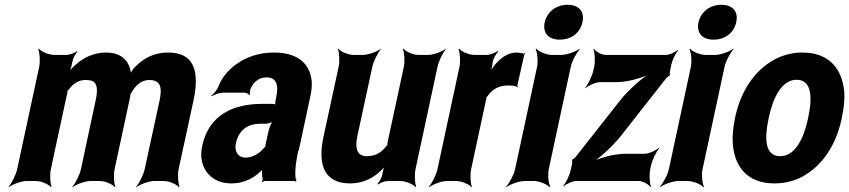

<svg xmlns="http://www.w3.org/2000/svg" viewBox="-20 -758 3556 804"><path d="M338 -423C348 -423 356 -422 364 -420C389 -411 390 -379 380 -335L319 -50C314 -26 295 11 283 24L284 26C299 14 336 0 359 0H398C421 0 452 14 461 26L463 24C457 11 455 -26 460 -50L526 -357C525 -358 527 -365 526 -366L524 -362C525 -362 529 -367 529 -368C547 -400 571 -423 605 -423C650 -423 661 -396 648 -336L586 -50C581 -26 562 11 550 24L551 26C566 14 603 0 626 0H666C689 0 720 14 729 26L732 24C726 11 723 -26 728 -50L790 -336C817 -462 792 -538 684 -538C626 -538 582 -515 546 -478C536 -469 526 -452 524 -443H528C530 -452 525 -472 520 -483C505 -518 474 -538 424 -538C374 -538 332 -518 299 -489C287 -479 271 -462 265 -452L268 -450C274 -461 280 -480 282 -495L283 -498C285 -512 296 -534 304 -541L303 -544C294 -537 271 -528 258 -528H208C185 -528 152 -542 143 -554L140 -552C146 -539 149 -502 144 -478L52 -50C47 -26 28 11 16 24L17 26C32 14 69 0 92 0H130C153 0 185 14 194 26L196 24C190 11 188 -26 193 -50L260 -361C261 -364 264 -378 262 -379L258 -376C260 -375 267 -382 269 -384C286 -408 309 -423 338 -423Z M1231 -128 1279 -352C1286 -383 1288 -410 1283 -433C1270 -501 1216 -538 1127 -538C1064 -538 1010 -519 968 -488C939 -467 910 -436 895 -397C890 -382 875 -365 865 -358L867 -355C877 -362 899 -370 914 -370H1004C1012 -370 1022 -364 1024 -359L1026 -361C1025 -366 1027 -383 1031 -390C1044 -419 1069 -434 1096 -434C1136 -434 1148 -404 1137 -353L1134 -338C1132 -331 1132 -318 1135 -314L1139 -317C1137 -321 1125 -323 1119 -323H1077C960 -323 855 -279 827 -148C822 -125 821 -104 825 -85C837 -30 879 10 950 10C1000 10 1041 -11 1071 -40C1075 -44 1081 -50 1083 -54L1079 -55C1077 -51 1077 -43 1077 -37C1077 -26 1078 -16 1080 -7C1081 -5 1077 1 1076 3L1079 5C1080 3 1085 0 1088 0H1215C1217 0 1217 2 1218 3L1221 1C1220 0 1220 -2 1220 -4C1220 -5 1223 -7 1221 -7L1218 -10C1214 -43 1219 -80 1229 -128ZM968 -159C981 -218 1023 -240 1070 -240H1092C1103 -240 1123 -246 1130 -253L1127 -256C1118 -249 1108 -225 1105 -211L1094 -162C1093 -159 1090 -145 1092 -143L1096 -146C1094 -148 1088 -141 1085 -138C1066 -115 1038 -98 1008 -98C978 -98 960 -122 968 -159Z M1516 -104C1477 -104 1465 -134 1476 -186L1539 -478C1544 -502 1563 -539 1575 -552V-554C1560 -542 1522 -528 1499 -528H1461C1438 -528 1406 -542 1397 -554L1395 -552C1401 -539 1403 -502 1398 -478L1335 -187C1308 -64 1341 10 1446 10C1495 10 1534 -8 1566 -35C1577 -45 1593 -60 1598 -70L1596 -72C1589 -62 1583 -43 1581 -29V-27C1579 -15 1568 5 1561 12L1563 15C1571 8 1591 0 1603 0H1656C1679 0 1711 14 1721 26L1723 24C1717 11 1715 -26 1720 -50L1812 -478C1817 -502 1835 -539 1847 -552V-554C1832 -542 1795 -528 1772 -528H1733C1710 -528 1679 -542 1670 -554L1667 -552C1673 -539 1676 -502 1671 -478L1604 -167C1603 -164 1601 -150 1603 -148L1606 -152C1604 -153 1596 -145 1595 -143C1576 -118 1550 -104 1516 -104Z M2147 -391 2148 -393C2146 -395 2146 -399 2147 -403L2175 -527C2175 -529 2178 -532 2179 -533L2178 -536C2177 -535 2174 -533 2172 -533C2165 -536 2152 -538 2143 -538C2106 -538 2076 -515 2051 -485C2043 -474 2031 -458 2027 -449L2030 -448C2036 -457 2040 -475 2042 -488L2043 -497C2045 -511 2058 -534 2066 -542L2065 -545C2055 -537 2031 -528 2017 -528H1967C1944 -528 1912 -542 1903 -554L1900 -552C1906 -539 1909 -502 1904 -478L1812 -50C1807 -26 1788 11 1776 24L1777 26C1792 14 1829 0 1852 0H1890C1913 0 1945 14 1954 26L1956 24C1950 11 1948 -26 1953 -50L2014 -334C2015 -337 2018 -350 2016 -351L2013 -348C2014 -347 2021 -354 2022 -356C2042 -385 2070 -400 2107 -400C2120 -400 2142 -400 2147 -391Z M2278 -50 2370 -478C2375 -502 2395 -539 2408 -552L2407 -554C2392 -542 2353 -528 2330 -528H2291C2268 -528 2235 -542 2226 -554L2223 -552C2230 -539 2234 -502 2229 -478L2137 -50C2132 -26 2112 11 2099 24L2100 26C2115 14 2154 0 2177 0H2216C2239 0 2272 14 2281 26L2284 24C2277 11 2273 -26 2278 -50ZM2324 -592C2371 -592 2409 -619 2419 -665C2429 -711 2403 -738 2356 -738C2310 -738 2271 -709 2261 -665C2251 -619 2278 -592 2324 -592Z M2584 -194 2771 -432C2773 -434 2782 -442 2784 -441L2786 -445C2784 -446 2785 -458 2786 -462L2791 -487C2795 -506 2810 -537 2820 -547L2819 -550C2809 -540 2783 -528 2769 -528H2517C2499 -528 2474 -542 2467 -554L2465 -552C2471 -539 2473 -502 2468 -478L2465 -464C2460 -440 2442 -403 2430 -390L2431 -388C2444 -400 2475 -414 2493 -414H2562C2607 -414 2673 -432 2708 -452V-456C2674 -436 2611 -382 2574 -334L2389 -99C2387 -97 2378 -89 2376 -90L2375 -86C2377 -85 2376 -73 2375 -69L2369 -43C2365 -23 2349 9 2339 20L2340 23C2350 12 2378 0 2393 0H2654C2672 0 2697 14 2704 26L2706 24C2700 11 2698 -26 2703 -50L2706 -64C2711 -88 2729 -125 2741 -138L2740 -140C2727 -128 2697 -114 2679 -114H2597C2552 -114 2485 -96 2450 -76L2452 -72C2487 -92 2547 -146 2584 -194Z M2922 -50 3014 -478C3019 -502 3039 -539 3052 -552L3051 -554C3036 -542 2997 -528 2974 -528H2935C2912 -528 2879 -542 2870 -554L2867 -552C2874 -539 2878 -502 2873 -478L2781 -50C2776 -26 2756 11 2743 24L2744 26C2759 14 2798 0 2821 0H2860C2883 0 2916 14 2925 26L2928 24C2921 11 2917 -26 2922 -50ZM2968 -592C3015 -592 3053 -619 3063 -665C3073 -711 3047 -738 3000 -738C2954 -738 2915 -709 2905 -665C2895 -619 2922 -592 2968 -592Z M3059 -269 3057 -259C3049 -220 3046 -185 3049 -152C3057 -58 3111 10 3223 10C3259 10 3292 3 3323 -10C3409 -49 3477 -134 3504 -259L3506 -269C3514 -308 3518 -343 3515 -376C3506 -470 3452 -538 3340 -538C3304 -538 3273 -531 3242 -518C3155 -479 3086 -394 3059 -269ZM3365 -269 3363 -259C3345 -176 3309 -104 3247 -104C3184 -104 3180 -175 3198 -259L3200 -269C3218 -351 3254 -424 3316 -424C3378 -424 3383 -352 3365 -269Z"/></svg>

Font: Asimov
Style: EdgeExtremeIt
Weight: 500
Designer: Google
Version: Version 2.000980: 2014